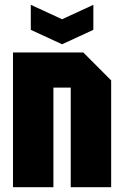

<svg xmlns="http://www.w3.org/2000/svg" viewBox="-20 -778 516 798"><path d="M34 0V-560H326L442 -444V0H274V-414H202V0ZM368 -758V-654L238 -594L108 -654V-758L238 -698Z"/></svg>

Font: Tektur Condensed
Style: Bold
Weight: 700
Width: 3
Designer: Adam Jagosz
Foundry: Adam Jagosz
Version: Version 1.005;gftools[0.9.30]